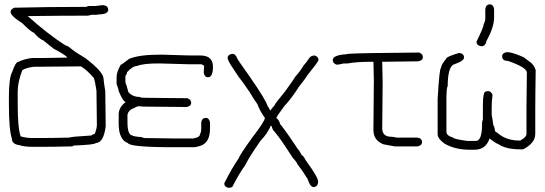

<svg xmlns="http://www.w3.org/2000/svg" viewBox="-20 -700 2540 895"><path d="M455.1 -675.8H462.9Q484.4 -672.4 484.4 -654.3Q484.4 -632.8 437.5 -632.8Q437.5 -630.9 423.8 -630.9H406.2Q404.3 -630.9 390.6 -627H373Q273.4 -627 109.4 -625Q203.6 -540.5 285.2 -488.3Q293.9 -488.3 314.5 -470.7Q334.5 -454.6 377 -429.7Q462.9 -364.7 462.9 -332Q462.9 -322.3 470.7 -275.4Q472.7 -130.4 472.7 -111.3Q462.9 -33.2 425.8 -33.2Q425.8 -25.4 322.3 -21.5Q322.3 -19.5 316.4 -17.6Q226.6 -15.6 177.7 -15.6H134.8Q92.8 -15.6 70.3 -23.4Q35.2 -27.8 35.2 -54.7Q21.5 -94.7 21.5 -214.8V-248Q21.5 -338.4 37.1 -365.2Q52.7 -412.1 66.4 -412.1Q94.2 -425.8 130.9 -429.7H183.6Q221.2 -429.7 294.9 -431.6Q282.2 -445.8 230.5 -472.7L181.6 -511.7Q160.2 -520.5 138.7 -546.9Q124.5 -550.8 84 -591.8Q29.3 -626 29.3 -644.5Q29.3 -656.7 46.9 -664.1Q206.1 -668 382.8 -668Q389.2 -671.9 394.5 -671.9H423.8Q452.1 -675.8 455.1 -675.8ZM136.7 -388.7Q102.1 -384.3 84 -373Q62.5 -316.9 62.5 -273.4V-214.8Q62.5 -103 76.2 -64.5Q100.6 -56.6 132.8 -56.6H169.9Q218.3 -56.6 304.7 -58.6Q304.7 -62.5 406.2 -68.4Q406.2 -71.3 421.9 -76.2Q431.6 -102.1 431.6 -117.2Q429.7 -222.2 429.7 -277.3Q423.3 -318.8 418 -335.9Q384.8 -374.5 357.4 -390.6Q190.9 -388.7 136.7 -388.7Z M728.5 -445.3H734.4Q851.6 -441.4 865.2 -441.4H914.1Q972.7 -441.4 972.7 -388.7Q972.7 -339.8 949.2 -339.8Q933.6 -339.8 929.7 -361.3Q929.7 -367.7 931.6 -394.5Q927.2 -394.5 919.9 -400.4H863.3Q735.4 -404.3 722.7 -404.3H718.8Q647 -404.3 619.1 -392.6Q598.6 -392.6 572.3 -363.3Q572.3 -356 564.5 -345.7V-316.4Q569.8 -304.2 578.1 -271.5Q596.7 -248 632.8 -248Q632.8 -244.1 656.2 -244.1Q807.6 -242.2 853.5 -242.2Q871.1 -235.8 871.1 -220.7Q871.1 -205.1 849.6 -201.2Q813 -201.2 648.4 -203.1Q631.3 -205.1 627 -205.1Q620.1 -204.6 593.8 -191.4Q578.1 -182.6 574.2 -166V-130.9Q574.2 -69.8 597.7 -68.4Q600.1 -64 642.6 -60.5Q642.6 -58.6 652.3 -56.6Q736.3 -54.7 781.2 -54.7H880.9Q912.1 -59.6 912.1 -74.2Q918 -84 918 -99.6V-128.9Q921.4 -150.4 939.5 -150.4Q955.1 -150.4 959 -128.9V-101.6Q959 -37.6 918 -21.5Q892.6 -13.7 886.7 -13.7H793Q584.5 -13.7 576.2 -33.2Q554.2 -41 544.9 -62.5Q533.2 -83 533.2 -125V-166Q533.2 -200.2 566.4 -224.6Q554.2 -224.6 533.2 -275.4Q533.2 -283.2 523.4 -308.6V-339.8Q523.4 -364.7 543 -398.4Q547.4 -398.4 582 -425.8Q628.4 -445.3 728.5 -445.3Z M1062.5 -449.2Q1078.1 -449.2 1085.9 -427.7Q1085.9 -424.3 1140.6 -347.7Q1219.2 -235.4 1228.5 -203.1Q1230.5 -203.1 1238.3 -187.5L1242.2 -185.5Q1242.2 -190.4 1259.8 -209Q1259.8 -214.8 1308.6 -273.4Q1357.4 -341.3 1357.4 -343.8Q1377.4 -365.2 1396.5 -396.5Q1403.8 -402.8 1421.9 -429.7Q1430.7 -441.4 1447.3 -441.4Q1464.8 -435.1 1464.8 -419.9Q1463.4 -411.6 1410.2 -345.7Q1410.2 -342.3 1373 -294.9Q1339.8 -242.2 1306.6 -207Q1271.5 -159.7 1271.5 -156.2Q1271.5 -155.3 1267.6 -150.4Q1279.8 -143.6 1287.1 -119.1Q1289.6 -119.1 1308.6 -91.8Q1323.2 -73.2 1369.1 -3.9Q1373.5 -2 1386.7 23.4Q1392.6 23.4 1406.2 48.8Q1462.9 126 1462.9 146.5V150.4Q1459.5 171.9 1441.4 171.9Q1425.8 171.9 1414.1 134.8Q1392.6 98.6 1367.2 66.4Q1361.8 53.2 1345.7 37.1L1296.9 -37.1Q1275.4 -67.9 1252 -95.7Q1246.1 -108.9 1246.1 -113.3H1242.2Q1225.6 -76.2 1195.3 -44.9Q1141.6 31.2 1123 70.3Q1094.2 109.4 1062.5 171.9L1048.8 175.8H1046.9Q1025.4 172.4 1025.4 154.3Q1058.6 87.9 1091.8 39.1Q1098.6 20.5 1154.3 -56.6Q1214.8 -135.3 1214.8 -150.4Q1191.9 -181.6 1179.7 -214.8Q1167 -231 1144.5 -269.5Q1107.9 -323.7 1093.8 -339.8L1070.3 -375Q1041 -418 1041 -429.7Q1041 -445.3 1062.5 -449.2Z M1933.6 -455.1Q1951.2 -448.7 1951.2 -433.6Q1951.2 -418 1929.7 -414.1Q1904.8 -414.1 1761.7 -412.1V-410.2Q1763.7 -326.2 1763.7 -318.4Q1761.7 -120.6 1761.7 -101.6Q1761.7 -62.5 1804.7 -62.5Q1814.5 -62.5 1828.1 -58.6H1925.8Q1947.3 -55.2 1947.3 -37.1Q1947.3 -21.5 1925.8 -17.6H1820.3L1767.6 -27.3Q1720.7 -45.4 1720.7 -93.8V-99.6Q1722.7 -297.9 1722.7 -326.2Q1720.7 -393.6 1720.7 -412.1H1718.8Q1639.2 -412.1 1601.6 -404.3H1582Q1560.1 -398.4 1548.8 -398.4Q1531.2 -404.8 1531.2 -419.9Q1531.2 -443.4 1595.7 -447.3L1603.5 -449.2Q1663.1 -453.1 1933.6 -455.1Z M2342.3 -457H2344.2Q2367.2 -457 2420.4 -433.6L2443.8 -416Q2468.8 -400.9 2477.1 -373Q2475.1 -251 2475.1 -185.5V-76.2Q2475.1 -32.7 2418.5 -3.9H2404.8Q2336.4 -3.9 2301.3 -29.3Q2294.4 -29.3 2262.2 -54.7Q2244.6 -2 2191.9 -2H2170.4Q2099.6 -2 2051.3 -31.2Q2020 -54.2 2020 -74.2V-238.3Q2028.3 -382.8 2035.6 -382.8Q2035.6 -397.5 2061 -427.7Q2061 -435.5 2119.6 -453.1H2121.6Q2143.1 -449.7 2143.1 -431.6Q2143.1 -415.5 2092.3 -398.4Q2066.9 -381.3 2066.9 -296.9Q2062 -296.9 2061 -246.1V-85.9Q2061 -67.4 2092.3 -58.6Q2092.3 -52.2 2158.7 -43H2197.8Q2227.1 -43 2227.1 -121.1V-128.9Q2227.1 -130.9 2231 -144.5V-207Q2231 -273.4 2244.6 -273.4L2254.4 -275.4Q2269.5 -275.4 2275.9 -257.8Q2272 -230 2272 -197.3V-164.1Q2275.9 -147 2279.8 -115.2Q2284.7 -114.3 2287.6 -87.9Q2289.6 -87.9 2309.1 -72.3Q2346.7 -44.9 2400.9 -44.9H2404.8Q2434.1 -60.1 2434.1 -76.2V-203.1Q2434.1 -255.9 2436 -361.3Q2436 -385.7 2348.1 -416Q2320.8 -416 2320.8 -437.5Q2320.8 -453.1 2342.3 -457ZM2263.7 -679.7Q2279.3 -679.7 2283.2 -658.2V-619.1Q2283.2 -573.2 2248 -509.8Q2243.2 -484.4 2224.6 -484.4H2222.7Q2201.2 -487.8 2201.2 -505.9Q2234.4 -573.2 2234.4 -585.9Q2242.2 -603 2242.2 -611.3V-658.2Q2245.6 -679.7 2263.7 -679.7Z"/></svg>

Font: CEF Fonts CJK Mono
Style: Regular
Weight: 400
Designer: PartyBoss (派对大魔王)
Version: Release 2.25